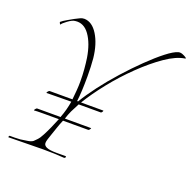

<svg xmlns="http://www.w3.org/2000/svg" viewBox="-100 -631 741 734"><g transform="rotate(20 270.5 -264.0)"><path d="M233 1Q194 -2 148 -2Q111 -2 75 -1Q39 0 7 0Q5 0 6.5 -3.5Q8 -7 9 -7Q17 -7 29 -7Q41 -7 52 -8Q64 -10 79 -12Q94 -14 102 -20Q104 -22 113 -31Q122 -40 130 -56Q139 -73 147.5 -92Q156 -111 164 -131Q130 -131 101.5 -131Q73 -131 64 -130Q63 -130 63 -131Q63 -133 66.5 -137Q70 -141 72 -141H168V-143Q180 -174 186 -210Q152 -210 123.5 -209.5Q95 -209 86 -209Q85 -209 85 -210Q85 -212 88.5 -216Q92 -220 94 -220H187Q189 -239 190.5 -257.5Q192 -276 192 -295Q192 -320 190 -344Q188 -368 185 -388Q176 -444 152.5 -477Q129 -510 94 -505Q83 -504 66 -491.5Q49 -479 46 -473Q45 -472 42.5 -476.5Q40 -481 41 -482Q49 -489 65 -498Q81 -507 88 -511Q100 -517 108 -521Q116 -525 125 -525Q157 -524 179.5 -487.5Q202 -451 208 -395Q211 -362 211 -322Q211 -258 206 -220H210Q229 -252 258.5 -291Q288 -330 323.5 -369.5Q359 -409 394 -443Q429 -477 458.5 -500Q488 -523 506 -528Q514 -530 523 -526.5Q532 -523 537.5 -519Q543 -515 539 -514Q504 -509 460.5 -479Q417 -449 371.5 -405Q326 -361 287 -312Q248 -263 222 -220H312Q313 -220 313 -219Q313 -217 310.5 -213.5Q308 -210 306 -210H216Q211 -200 206.5 -191.5Q202 -183 198 -175Q194 -167 191 -158.5Q188 -150 185 -141H291Q292 -141 292 -140Q292 -139 289 -135Q286 -131 284 -131H181Q174 -115 168.5 -98.5Q163 -82 157 -65Q153 -53 150 -44Q147 -35 147 -28Q147 -18 159 -12.5Q171 -7 200 -7H236Q240 -7 238.5 -3Q237 1 233 1Z"/></g></svg>

Font: Explora
Style: Regular
Weight: 400
Designer: Robert E. Leuschke
Foundry: Robert E. Leuschke
Version: Version 1.010